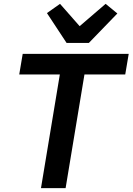

<svg xmlns="http://www.w3.org/2000/svg" viewBox="-20 -978 689 998"><path d="M419 -591 321 0H193L291 -591H80L98 -698H649L631 -591ZM326 -755 224 -910 292 -958 394 -842 529 -958 590 -908 442 -755Z"/></svg>

Font: IBM Plex Mono SemiBold
Style: Italic
Weight: 600
Italic angle: -9°
Monospace: yes
Designer: Mike Abbink, Paul van der Laan, Pieter van Rosmalen
Foundry: Bold Monday
Version: Version 2.3